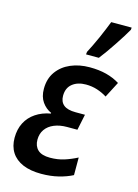

<svg xmlns="http://www.w3.org/2000/svg" viewBox="-120 -855 669 931"><g transform="rotate(15 214.0 -390.0)"><path d="M181.2 9.8Q127 9.8 89.1 -6.3Q51.3 -22.5 31.7 -53Q12.2 -83.5 12.2 -126Q12.2 -168.9 29.1 -201.7Q45.9 -234.4 77.4 -255.6Q108.9 -276.9 151.9 -284.7L152.3 -288.1Q124.5 -300.3 106.2 -326.4Q87.9 -352.5 87.9 -392.1Q87.9 -442.9 113.3 -478.3Q138.7 -513.7 181.4 -532Q224.1 -550.3 276.4 -550.3Q322.8 -550.3 359.9 -540.8Q397 -531.2 427.7 -512.2L386.7 -433.1Q364.3 -447.3 337.4 -456.1Q310.5 -464.8 280.3 -464.8Q238.8 -464.8 212.6 -443.8Q186.5 -422.9 186.5 -383.3Q186.5 -353.5 205.8 -337.6Q225.1 -321.8 266.1 -321.8H313L296.4 -242.2H244.6Q208 -242.2 180.2 -230.7Q152.3 -219.2 137 -197.5Q121.6 -175.8 121.6 -145.5Q121.6 -113.8 141.1 -95.2Q160.6 -76.7 202.6 -76.7Q241.2 -76.7 273.9 -87.2Q306.6 -97.7 337.4 -113.8V-25.4Q307.6 -9.8 268.1 0Q228.5 9.8 181.2 9.8ZM242.2 -606 243.7 -619.1Q252 -634.8 262.7 -656.7Q273.4 -678.7 284.2 -702.9Q294.9 -727.1 304.2 -749.8Q313.5 -772.5 319.8 -788.6H422.4L421.4 -777.3Q413.1 -762.2 399.2 -740.2Q385.3 -718.3 369.1 -693.8Q353 -669.4 336.7 -646.5Q320.3 -623.5 306.6 -606Z"/></g></svg>

Font: Open Sans SemiCondensed SemiBold
Style: Italic
Weight: 600
Width: 4
Italic angle: -12°
Designer: Monotype Design Team
Foundry: Monotype Imaging Inc.
Version: Version 3.000